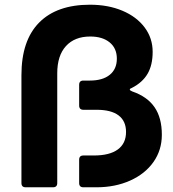

<svg xmlns="http://www.w3.org/2000/svg" viewBox="-20 -795 733 815"><path d="M89 0Q71 0 71 -18V-476Q71 -623 146 -699Q221 -775 362 -775Q439 -775 499.5 -749.5Q560 -724 594 -678.5Q628 -633 628 -575Q628 -519 606.5 -482Q585 -445 540 -422Q531 -419 531 -415Q531 -411 541 -407Q605 -385 636 -340Q667 -295 667 -223Q667 -158 631.5 -107.5Q596 -57 532.5 -28.5Q469 0 389 0H334Q316 0 316 -18V-117Q316 -135 334 -135H379Q445 -135 480 -160.5Q515 -186 515 -235Q515 -281 483.5 -305Q452 -329 390 -329H334Q316 -329 316 -347V-435Q316 -453 334 -453H361Q416 -453 446 -477.5Q476 -502 476 -546Q476 -590 445.5 -615Q415 -640 363 -640Q297 -640 260 -599.5Q223 -559 223 -484V-18Q223 0 205 0Z"/></svg>

Font: Open Sauce Two ExtraBold
Style: Regular
Weight: 800
Designer: Alfredo Marco Pradil
Foundry: Creative Sauce Fz LLC
Version: Version 1.477